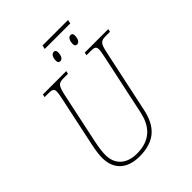

<svg xmlns="http://www.w3.org/2000/svg" viewBox="-258 -1084 1238 1238"><g transform="rotate(-45 361.0 -464.5)"><path d="M342 -913H575L580 -939H348ZM358 -786C378 -786 388 -810 388 -837C388 -853 381 -859 370 -859C348 -859 339 -832 339 -809C339 -792 346 -786 358 -786ZM511 -786C531 -786 541 -810 541 -837C541 -853 535 -859 522 -859C502 -859 492 -832 492 -809C492 -792 499 -786 511 -786ZM285 10C434 10 493 -69 517 -184L607 -606C623 -683 632 -694 682 -694H718L722 -714H508L504 -694H542C575 -694 588 -689 588 -663C588 -650 584 -632 579 -606L489 -184C469 -94 418 -15 286 -15C189 -15 135 -69 135 -153C135 -176 139 -216 149 -262L222 -606C239 -683 247 -694 297 -694H335L339 -714H126L122 -694H157C190 -694 203 -689 203 -663C203 -650 200 -632 194 -606L121 -262C112 -220 107 -181 107 -154C107 -51 171 10 285 10Z"/></g></svg>

Font: Noto Serif SemiCondensed Thin
Style: Italic
Weight: 100
Width: 4
Italic angle: -12°
Designer: Monotype Design Team
Foundry: Monotype Imaging Inc.
Version: Version 2.013